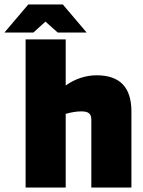

<svg xmlns="http://www.w3.org/2000/svg" viewBox="-81 -842 642 862"><path d="M214 0H34V-665H214V-458Q244 -480 280 -492Q316 -504 353 -504Q431 -504 470 -463.5Q509 -423 509 -342V0H329V-305Q329 -325 318.5 -333.5Q308 -342 284 -342Q268 -342 250 -339Q232 -336 214 -331ZM308 -696H178L123 -745L69 -696H-61L46 -822H201Z"/></svg>

Font: Blinker ExtraBold
Style: Regular
Weight: 800
Designer: Juergen Huber
Foundry: supertype
Version: Version 1.017;hotconv 1.0.117;makeotfexe 2.5.65602